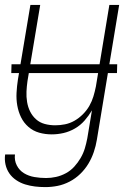

<svg xmlns="http://www.w3.org/2000/svg" viewBox="-25 -540 545 783"><path d="M160 223Q138 223 117.5 220.5Q97 218 77.5 212Q58 206 41 194.5Q24 183 13 167Q2 151 -2.5 131Q-7 111 -4 90H36Q33 114 43.5 134.5Q54 155 73 166.5Q92 178 115.5 182Q139 186 163 186Q183 186 203.5 181.5Q224 177 243.5 166.5Q263 156 278 139.5Q293 123 304 104Q315 85 321 65Q327 45 331 24L350 -90Q337 -68 320 -48.5Q303 -29 280.5 -16Q258 -3 234 2.5Q210 8 186 8Q159 8 134.5 1Q110 -6 91 -22.5Q72 -39 61 -61.5Q50 -84 45.5 -109.5Q41 -135 42.5 -162Q44 -189 48 -215L99 -520H139L87 -209Q84 -188 83 -166.5Q82 -145 85.5 -124Q89 -103 98 -85Q107 -67 122 -53.5Q137 -40 157.5 -34.5Q178 -29 200 -29Q220 -29 240 -33Q260 -37 278.5 -47.5Q297 -58 313 -74Q329 -90 339.5 -108.5Q350 -127 356 -147Q362 -167 366 -187L421 -520H461L370 30Q366 55 357.5 80Q349 105 335.5 127.5Q322 150 302.5 169Q283 188 259 200.5Q235 213 210 218Q185 223 160 223ZM452 -242H21L22 -278H453Z"/></svg>

Font: Iosevka Extralight
Style: Italic
Weight: 200
Italic angle: -9°
Monospace: yes
Designer: Belleve Invis
Foundry: Belleve Invis
Version: Version 32.5.0; ttfautohint (v1.8.4)